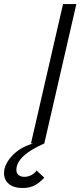

<svg xmlns="http://www.w3.org/2000/svg" viewBox="-100 -710 404 950"><path d="M119.1 0Q-19 60.5 -19 130.9Q-19 147.5 -7.8 156.2Q3.4 165 21 165Q37.6 165 54 157Q70.3 148.9 81.1 133.8L119.1 168.9Q95.7 194.8 70.8 207.5Q45.9 220.2 12.2 220.2Q-32.7 220.2 -56.4 199.7Q-80.1 179.2 -80.1 147Q-80.1 105 -41.5 62.3Q-2.9 19.5 63.5 0H53.2L211.9 -689.9H277.8Z"/></svg>

Font: HK Grotesk Light Italic
Style: Regular
Weight: 300
Italic angle: -13°
Designer: Alfredo Marco Pradil and Stefan Peev
Foundry: Hanken Design Co.
Version: Version 1.000;PS 001.000;hotconv 1.0.88;makeotf.lib2.5.64775